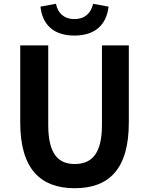

<svg xmlns="http://www.w3.org/2000/svg" viewBox="-20 -981 788 1015"><path d="M375 14C556 14 661 -87 661 -333V-741H519V-320C519 -166 463 -114 375 -114C289 -114 235 -166 235 -320V-741H87V-333C87 -87 195 14 375 14ZM373 -793C484 -793 543 -851 554 -946L472 -961C462 -912 428 -880 373 -880C319 -880 285 -912 276 -961L194 -946C204 -851 263 -793 373 -793Z"/></svg>

Font: Source Han Sans JP
Style: Bold
Weight: 700
Designer: Ryoko NISHIZUKA 西塚涼子 (kana, bopomofo & ideographs); Paul D. Hunt (Latin, Greek & Cyrillic); Sandoll Communications 산돌커뮤니
Foundry: Adobe
Version: Version 2.002;hotconv 1.0.116;makeotfexe 2.5.65601